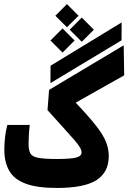

<svg xmlns="http://www.w3.org/2000/svg" viewBox="-20 -930 638 955"><path d="M262.2 4.9Q164.6 4.9 107.4 -16.6Q50.3 -38.1 25.9 -80.6Q1.5 -123 1.5 -185.5Q1.5 -217.3 5.4 -250Q9.3 -282.7 16.6 -308.6H127.9Q125 -283.2 123.5 -256.8Q122.1 -230.5 122.1 -215.3Q122.1 -184.6 130.4 -168Q138.7 -151.4 168.5 -145.3Q198.2 -139.2 262.2 -139.2Q330.6 -139.2 358.2 -146.2Q385.7 -153.3 385.7 -170.9Q385.7 -183.1 377.4 -197.3Q369.1 -211.4 350.1 -233.4Q331.1 -255.4 298.3 -291.5Q265.6 -327.1 216.3 -382.3L224.1 -482.9L595.2 -704.6L597.7 -555.2L356.4 -419.4Q420.9 -351.6 456.5 -306.2Q492.2 -260.7 506.6 -225.8Q521 -190.9 521 -153.3Q521 -73.7 460.4 -34.4Q399.9 4.9 262.2 4.9ZM231 -516.6 231.4 -603 585 -818.4 584.5 -729.5ZM291 -668.5 231 -728.5 291 -788.6 351.1 -728.5ZM386.7 -722.2 326.7 -782.2 386.7 -842.8 446.8 -782.2ZM313 -794.4 255.4 -851.6 313 -909.7 370.6 -851.6Z"/></svg>

Font: CaskaydiaMono NF
Style: Bold
Weight: 700
Designer: Aaron Bell
Foundry: Saja Typeworks
Version: Version 2111.001; ttfautohint (v1.8.4);Nerd Fonts 3.1.1